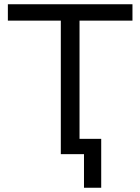

<svg xmlns="http://www.w3.org/2000/svg" viewBox="-20 -725 660 903"><path d="M375 158V0H266V-628H17V-705H603V-628H354V-72H456V158Z"/></svg>

Font: Nunito Sans 9pt
Style: Regular
Weight: 400
Version: Version 3.101;gftools[0.9.27]